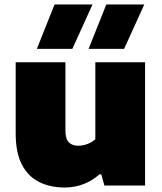

<svg xmlns="http://www.w3.org/2000/svg" viewBox="-20 -828 721 857"><path d="M268.5 9Q204.5 9 155 -15.5Q105.5 -40 77.8 -93.2Q50 -146.5 50 -233V-550H272V-247Q272 -207.5 287.2 -192.5Q302.5 -177.5 329.5 -177.5Q343.5 -177.5 357.8 -181.2Q372 -185 384.2 -191.5Q396.5 -198 405.5 -206.5V-550H627.5V0H446L432 -50H424Q392.5 -21.5 352.8 -6.2Q313 9 268.5 9ZM375.5 -610 454.5 -808H624L534 -610ZM144.5 -610 223.5 -808H393L303 -610Z"/></svg>

Font: Encode Sans SemiExpanded Black
Style: Regular
Weight: 900
Width: 6
Designer: Multiple Designers
Foundry: Impallari Type
Version: Version 3.002